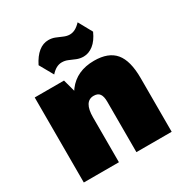

<svg xmlns="http://www.w3.org/2000/svg" viewBox="-179 -918 1009 1056"><g transform="rotate(-30 326.0 -390.0)"><path d="M384 -320Q384 -354 372.5 -370Q361 -386 335 -386Q304 -386 288.5 -360.5Q273 -335 273 -285L206 -210V-250Q206 -398 264.5 -475Q323 -552 433 -552Q524 -552 566 -501.5Q608 -451 608 -341V0H384ZM50 -540H236L273 -403V0H50ZM157 -683Q180 -729 209 -752.5Q238 -776 272 -776Q295 -776 314.5 -768Q334 -760 353.5 -751.5Q373 -743 391 -743Q409 -743 426 -752Q443 -761 461 -780L509 -693Q488 -646 458.5 -623Q429 -600 396 -600Q373 -600 352.5 -608.5Q332 -617 313.5 -625Q295 -633 275 -633Q257 -633 240 -624Q223 -615 206 -596Z"/></g></svg>

Font: Pathway Extreme Condensed Black
Style: Regular
Weight: 900
Width: 3
Version: Version 1.001;gftools[0.9.26]